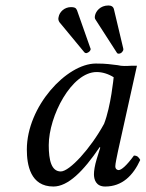

<svg xmlns="http://www.w3.org/2000/svg" viewBox="-20 -671 532 701"><path d="M410 -433C383 -436 370 -439 330 -439C223 -439 78 -282 78 -125C78 -69 91 10 175 10C228 10 284 -45 344 -134L346 -132L333 -90C326 -67 323 -47 323 -35C323 -16 330 10 364 10C426 10 466 -30 492 -87C487 -96 482 -103 469 -103C442 -66 423 -50 413 -50C410 -50 401 -52 401 -64C401 -73 407 -101 411 -120L480 -431C473 -431 467 -431 460 -431C442 -430 425 -429 410 -433ZM360 -219C311 -129 234 -45 202 -45C168 -45 158 -85 158 -141C158 -247 241 -408 333 -408C354 -408 376 -401 395 -389C395 -389 385 -283 360 -219ZM376 -651C345 -651 330 -629 327 -615C326 -610 325 -604 329 -599L407 -478C408 -476 410 -475 413 -475C424 -475 429 -485 430 -488C430 -489 431 -491 430 -494L396 -637C394 -646 387 -651 376 -651ZM239 -645C215 -645 197 -627 194 -609C192 -603 193 -596 197 -590L288 -480C290 -478 292 -477 295 -477C297 -477 309 -481 311 -491C311 -492 311 -494 310 -495L261 -634C257 -643 251 -645 239 -645Z"/></svg>

Font: Libertinus Serif
Style: Italic
Weight: 400
Italic angle: -12°
Designer: Philipp H. Poll, Khaled Hosny
Foundry: Caleb Maclennan
Version: Version 7.050;RELEASE